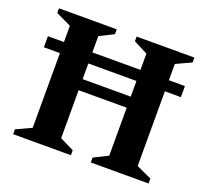

<svg xmlns="http://www.w3.org/2000/svg" viewBox="-108 -744 948 877"><g transform="rotate(20 366.0 -306.0)"><path d="M33 -421.1V-474.9H699V-421.1ZM36.9 0V-23.7L110.9 -58V-554L36.9 -589.3V-612H317.6V-588.3L249.1 -554V-344.9H482.9V-554L414.4 -589.3V-612H695.1V-588.3L621.1 -554V-58L695.1 -24V0H414.4V-23.7L482.9 -58V-291.1H249.1V-58L317.6 -24V0Z"/></g></svg>

Font: Ancizar Serif Light
Style: Regular
Weight: 300
Designer: Cesar Puertas, Viviana Monsalve, Julian Moncada, Julian Prieto, Jose Castro, Felipe Aragon, Mariel Hernandez, Sara Alarc
Version: Version 8.100